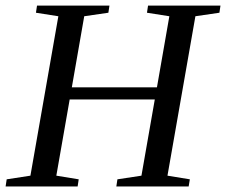

<svg xmlns="http://www.w3.org/2000/svg" viewBox="-31 -675 818 695"><path d="M-10.7 0 -6.8 -25.9 79.1 -39.1 180.2 -616.2 99.1 -628.9 103 -654.8H365.2L361.3 -628.9L273.9 -616.2L229 -358.9H537.1L582 -616.2L501 -628.9L504.9 -654.8H767.1L763.2 -628.9L676.3 -616.2L575.2 -39.1L656.2 -25.9L651.9 0H390.1L394 -25.9L481 -39.1L529.3 -314.9H221.2L172.9 -39.1L253.9 -25.9L250 0Z"/></svg>

Font: Liberation Serif
Style: Italic
Weight: 400
Italic angle: -16.333°
Designer: Steve Matteson
Foundry: Ascender Corporation
Version: Version 2.1.5